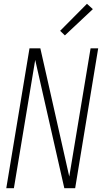

<svg xmlns="http://www.w3.org/2000/svg" viewBox="-20 -989 540 1009"><path d="M13 0 135 -735H192L228 -576L344 -61L456 -735H496L375 0H318L165 -674L53 0ZM321 -803 296 -827 437 -969 468 -941Z"/></svg>

Font: Iosevka SS04 Extralight
Style: Italic
Weight: 200
Italic angle: -9°
Monospace: yes
Designer: Belleve Invis
Foundry: Belleve Invis
Version: Version 19.0.0; ttfautohint (v1.8.4)